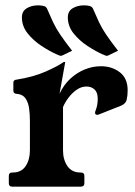

<svg xmlns="http://www.w3.org/2000/svg" viewBox="-20 -699 506 719"><path d="M26 0Q13 0 13 -13V-40Q13 -53 26 -53H28Q60 -53 76 -77Q92 -101 92 -136V-247Q92 -271 89 -293Q86 -315 75.5 -330.5Q65 -346 40 -348Q30 -349 30 -360V-390Q30 -400 43 -401Q106 -411 151 -431Q196 -451 214 -464Q218 -467 221 -467H222Q225 -467 224 -465L203 -348Q219 -382 243.5 -404.5Q268 -427 297.5 -439Q327 -451 358 -451Q399 -451 428.5 -428.5Q458 -406 458 -361Q458 -341 454.5 -326Q451 -311 435 -304L352 -271Q350 -270 348 -269.5Q346 -269 344 -269Q336 -269 336 -277Q336 -279 336.5 -281Q337 -283 338 -285Q343 -298 344.5 -309Q346 -320 346 -329Q346 -353 334 -364Q322 -375 304 -375Q284 -375 266.5 -362.5Q249 -350 236 -332.5Q223 -315 216 -298V-136Q216 -101 232.5 -77Q249 -53 281 -53H282Q296 -53 296 -40V-13Q296 0 282 0ZM422 -509 389 -493Q384 -490 380 -490Q376 -490 372.5 -492Q369 -494 365 -495Q338 -507 307.5 -527Q277 -547 255.5 -574Q234 -601 234 -634Q234 -657 252 -668Q270 -679 295 -679Q304 -679 314 -677Q324 -675 328 -667Q340 -639 350.5 -616.5Q361 -594 377.5 -569.5Q394 -545 422 -509ZM250 -509 217 -493Q212 -490 208 -490Q204 -490 200.5 -492Q197 -494 193 -495Q166 -507 135.5 -527Q105 -547 83.5 -574Q62 -601 62 -634Q62 -657 80 -668Q98 -679 123 -679Q132 -679 142 -677Q152 -675 156 -667Q168 -639 178.5 -616.5Q189 -594 205.5 -569.5Q222 -545 250 -509Z"/></svg>

Font: Young Serif Light
Style: Regular
Weight: 300
Designer: Bastien Sozeau
Foundry: NBR — Bastien Sozeau
Version: Version 5.001